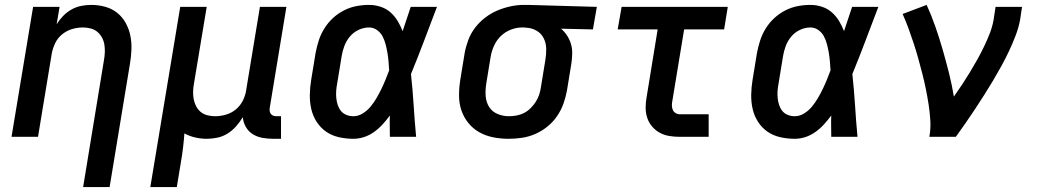

<svg xmlns="http://www.w3.org/2000/svg" viewBox="-20 -558 4240 783"><path d="M319 205 404 -313Q407 -329 407.5 -345.5Q408 -362 405.5 -377Q403 -392 395.5 -405.5Q388 -419 376.5 -428.5Q365 -438 349.5 -442Q334 -446 318 -446Q296 -446 274 -439.5Q252 -433 233.5 -418Q215 -403 205 -382Q195 -361 191 -339L135 0H27L115 -530H223L211 -459Q222 -477 237.5 -493Q253 -509 272 -519.5Q291 -530 311.5 -534Q332 -538 352 -538Q381 -538 408.5 -530.5Q436 -523 457.5 -506Q479 -489 492.5 -464.5Q506 -440 511.5 -413Q517 -386 516 -356.5Q515 -327 510 -298L427 205Z M593 205 715 -530H823L771 -217Q768 -201 767.5 -184.5Q767 -168 770 -153Q773 -138 780 -124.5Q787 -111 798.5 -101.5Q810 -92 825.5 -88Q841 -84 857 -84Q879 -84 901.5 -90.5Q924 -97 942 -112Q960 -127 970.5 -148Q981 -169 984 -191L1040 -530H1148L1080 -118Q1079 -111 1080 -104.5Q1081 -98 1085 -93Q1089 -88 1095 -86Q1101 -84 1108 -84H1126V8H1093Q1071 8 1049.5 4Q1028 0 1010.5 -11Q993 -22 982.5 -40.5Q972 -59 970 -80Q958 -60 942.5 -42.5Q927 -25 907.5 -13Q888 -1 866 3.5Q844 8 823 8Q799 8 775.5 2.5Q752 -3 732 -14Q730 15 726.5 44Q723 73 718 102L701 205Z M1421 8Q1391 8 1362 1.5Q1333 -5 1310 -21Q1287 -37 1271.5 -61Q1256 -85 1249.5 -113Q1243 -141 1243.5 -171.5Q1244 -202 1249 -232L1267 -342Q1272 -368 1280 -393Q1288 -418 1302.5 -441.5Q1317 -465 1337.5 -484Q1358 -503 1382.5 -515.5Q1407 -528 1433 -533Q1459 -538 1485 -538Q1509 -538 1532 -530.5Q1555 -523 1572.5 -507.5Q1590 -492 1602 -472Q1614 -452 1622 -431Q1630 -456 1638.5 -480.5Q1647 -505 1655 -530H1762Q1736 -462 1710 -393Q1684 -324 1656 -256Q1663 -192 1667 -128Q1671 -64 1677 0H1570Q1570 -22 1569.5 -43.5Q1569 -65 1570 -87Q1556 -68 1540 -50.5Q1524 -33 1505 -19.5Q1486 -6 1464.5 1Q1443 8 1421 8ZM1421 -84Q1441 -84 1459.5 -95.5Q1478 -107 1491.5 -123.5Q1505 -140 1515.5 -158Q1526 -176 1535 -194.5Q1544 -213 1552 -232.5Q1560 -252 1567 -271Q1566 -289 1564.5 -307Q1563 -325 1560 -342.5Q1557 -360 1552.5 -377.5Q1548 -395 1540 -410Q1532 -425 1517.5 -435.5Q1503 -446 1485 -446Q1463 -446 1442 -436Q1421 -426 1406.5 -408.5Q1392 -391 1384 -369.5Q1376 -348 1373 -327L1355 -217Q1352 -202 1351 -187Q1350 -172 1351.5 -157.5Q1353 -143 1357.5 -129.5Q1362 -116 1370.5 -105.5Q1379 -95 1392.5 -89.5Q1406 -84 1421 -84Z M2054 8Q2022 8 1991.5 2Q1961 -4 1935 -18.5Q1909 -33 1890 -56.5Q1871 -80 1861.5 -108.5Q1852 -137 1852 -168.5Q1852 -200 1857 -232L1875 -342Q1880 -369 1890 -395.5Q1900 -422 1917.5 -445Q1935 -468 1958.5 -486Q1982 -504 2008 -515Q2034 -526 2061.5 -532Q2089 -538 2116 -538Q2120 -538 2124.5 -538Q2129 -538 2133 -538L2414 -530L2398 -438L2268 -441Q2282 -429 2292.5 -413Q2303 -397 2308.5 -378.5Q2314 -360 2313.5 -339Q2313 -318 2310 -298L2292 -188Q2287 -161 2277.5 -134.5Q2268 -108 2251.5 -84Q2235 -60 2212 -41.5Q2189 -23 2162.5 -11.5Q2136 0 2108.5 4Q2081 8 2054 8ZM2055 -84Q2071 -84 2087 -87Q2103 -90 2117.5 -97.5Q2132 -105 2144 -117Q2156 -129 2165 -143Q2174 -157 2179 -172.5Q2184 -188 2186 -203L2204 -313Q2208 -336 2207.5 -359.5Q2207 -383 2197 -402.5Q2187 -422 2168 -433Q2149 -444 2126 -445L2118 -446Q2115 -446 2113 -446Q2111 -446 2109 -446Q2086 -446 2063 -437Q2040 -428 2022.5 -411Q2005 -394 1995 -372Q1985 -350 1981 -327L1963 -217Q1959 -192 1960.5 -167.5Q1962 -143 1974 -123Q1986 -103 2008.5 -93.5Q2031 -84 2055 -84Z M2752 0Q2730 0 2709 -3.5Q2688 -7 2670 -17Q2652 -27 2639 -42.5Q2626 -58 2619.5 -77.5Q2613 -97 2613 -119Q2613 -141 2617 -162L2662 -438H2499L2515 -530H2948L2933 -438H2770L2722 -147Q2720 -138 2720 -128.5Q2720 -119 2723.5 -110.5Q2727 -102 2735 -97Q2743 -92 2752 -92H2870V0Z M3221 8Q3191 8 3162 1.5Q3133 -5 3110 -21Q3087 -37 3071.5 -61Q3056 -85 3049.5 -113Q3043 -141 3043.5 -171.5Q3044 -202 3049 -232L3067 -342Q3072 -368 3080 -393Q3088 -418 3102.5 -441.5Q3117 -465 3137.5 -484Q3158 -503 3182.5 -515.5Q3207 -528 3233 -533Q3259 -538 3285 -538Q3309 -538 3332 -530.5Q3355 -523 3372.5 -507.5Q3390 -492 3402 -472Q3414 -452 3422 -431Q3430 -456 3438.5 -480.5Q3447 -505 3455 -530H3562Q3536 -462 3510 -393Q3484 -324 3456 -256Q3463 -192 3467 -128Q3471 -64 3477 0H3370Q3370 -22 3369.5 -43.5Q3369 -65 3370 -87Q3356 -68 3340 -50.5Q3324 -33 3305 -19.5Q3286 -6 3264.5 1Q3243 8 3221 8ZM3221 -84Q3241 -84 3259.5 -95.5Q3278 -107 3291.5 -123.5Q3305 -140 3315.5 -158Q3326 -176 3335 -194.5Q3344 -213 3352 -232.5Q3360 -252 3367 -271Q3366 -289 3364.5 -307Q3363 -325 3360 -342.5Q3357 -360 3352.5 -377.5Q3348 -395 3340 -410Q3332 -425 3317.5 -435.5Q3303 -446 3285 -446Q3263 -446 3242 -436Q3221 -426 3206.5 -408.5Q3192 -391 3184 -369.5Q3176 -348 3173 -327L3155 -217Q3152 -202 3151 -187Q3150 -172 3151.5 -157.5Q3153 -143 3157.5 -129.5Q3162 -116 3170.5 -105.5Q3179 -95 3192.5 -89.5Q3206 -84 3221 -84Z M3770 0Q3776 -33 3774 -66.5Q3772 -100 3767 -132Q3762 -164 3755.5 -196Q3749 -228 3741 -259Q3733 -290 3724.5 -320.5Q3716 -351 3706 -381.5Q3696 -412 3685 -442Q3674 -472 3661 -501L3759 -538Q3779 -494 3795 -448Q3811 -402 3824.5 -355Q3838 -308 3850 -260.5Q3862 -213 3870 -164Q3887 -188 3903.5 -213Q3920 -238 3935.5 -263.5Q3951 -289 3965.5 -315Q3980 -341 3993 -368Q4006 -395 4016.5 -422Q4027 -449 4032 -477L4040 -530H4148L4140 -477Q4134 -445 4122 -413.5Q4110 -382 4095.5 -351Q4081 -320 4064.5 -290Q4048 -260 4030.5 -230.5Q4013 -201 3994.5 -172Q3976 -143 3957 -114Q3938 -85 3918 -56.5Q3898 -28 3878 0Z"/></svg>

Font: Iosevka Curly SmBdEx
Style: Italic
Weight: 600
Width: 7
Italic angle: -9°
Monospace: yes
Designer: Belleve Invis
Foundry: Belleve Invis
Version: Version 11.1.0; ttfautohint (v1.8.3)